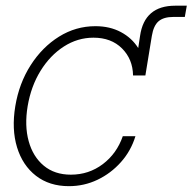

<svg xmlns="http://www.w3.org/2000/svg" viewBox="-20 -636 670 668"><path d="M219.7 11.7Q151.9 11.7 105.2 -24.4Q58.6 -60.5 39.3 -123.5Q20 -186.5 33.2 -266.6Q46.4 -346.2 86.7 -409.2Q127 -472.2 185.3 -508.5Q243.7 -544.9 312 -544.9Q362.3 -544.9 400.6 -524.4Q439 -503.9 460.9 -468.8L467.3 -511.2Q482.4 -616.2 589.8 -616.2H629.9L623 -577.1H583.5Q549.3 -577.1 531.7 -562Q514.2 -546.9 508.3 -511.2L485.8 -373.5H442.9Q441.9 -430.2 404.5 -467.5Q367.2 -504.9 305.2 -504.9Q250 -504.9 202.1 -474.1Q154.3 -443.4 121.1 -389.6Q87.9 -335.9 76.2 -266.6Q64.9 -198.7 79.8 -144.8Q94.7 -90.8 132.3 -59.6Q169.9 -28.3 226.6 -28.3Q289.1 -28.3 337.6 -64.9Q386.2 -101.6 407.2 -162.1H451.2Q435.5 -110.8 400.6 -71.8Q365.7 -32.7 319.1 -10.5Q272.5 11.7 219.7 11.7Z"/></svg>

Font: Inter Display Extra Light
Style: Italic
Weight: 200
Italic angle: -9.39999°
Designer: Rasmus Andersson
Foundry: rsms
Version: Version 4.000;git-4fc901f